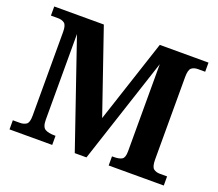

<svg xmlns="http://www.w3.org/2000/svg" viewBox="-119 -881 1190 1048"><g transform="rotate(20 476.0 -357.0)"><path d="M28 0V-53H70Q91 -53 106 -63Q121 -73 121 -113V-600Q121 -640 106 -650.5Q91 -661 70 -661H28V-714H316L482 -231L641 -714H924V-661H882Q860 -661 845.5 -650Q831 -639 831 -596V-118Q831 -75 845.5 -64Q860 -53 882 -53H924V0H604V-53H614Q646 -53 661.5 -62.5Q677 -72 677 -109V-615L475 0H407L196 -615V-118Q196 -75 215.5 -64Q235 -53 270 -53H276V0Z"/></g></svg>

Font: Noto Serif Vithkuqi
Style: Bold
Weight: 700
Version: Version 1.005